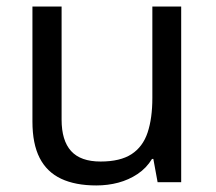

<svg xmlns="http://www.w3.org/2000/svg" viewBox="-20 -556 658 586"><path d="M533 -536V0H461L448 -71H444Q427 -43 400 -25Q373 -7 341 1.5Q309 10 274 10Q210 10 166.5 -10.5Q123 -31 101 -74Q79 -117 79 -185V-536H168V-191Q168 -127 197 -95Q226 -63 287 -63Q347 -63 381.5 -85.5Q416 -108 430.5 -151.5Q445 -195 445 -257V-536Z"/></svg>

Font: Noto Sans Telugu
Style: Regular
Weight: 400
Designer: Jelle Bosma - Monotype Design Team
Foundry: Monotype Imaging Inc.
Version: Version 2.003